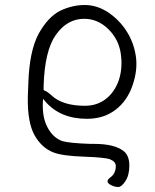

<svg xmlns="http://www.w3.org/2000/svg" viewBox="-20 -501 618 766"><path d="M452 245Q437 245 422 237Q409 230 409 222Q409 215 420 207Q442 191 442 162Q442 144 420 135Q401 127 314 124Q228 121 193 107Q146 89 117 37Q89 -15 91 -115L93 -168Q97 -297 134 -366Q172 -434 220 -458Q268 -481 318 -481Q367 -481 411 -452Q456 -422 485 -376.5Q514 -331 522 -276.5Q530 -222 509 -161Q488 -99 441 -63Q394 -27 327 -27Q220 -27 160 -97L152 -107L151 -94Q148 -32 170 8Q192 49 229 62Q256 70 339 73H355Q440 73 476 104Q496 122 496 160Q496 198 480 222Q465 245 452 245ZM319 -79Q367 -79 402 -106Q437 -133 454 -181Q470 -229 462 -286Q454 -344 412 -385Q370 -426 316 -426Q248 -426 203 -362Q158 -299 154 -157V-145V-142L157 -140Q170 -135 186 -120Q230 -79 319 -79Z"/></svg>

Font: LXGW WenKai TC Light
Style: Regular
Weight: 300
Designer: LXGW / Fontworks Inc.
Foundry: LXGW / Fontworks Inc.
Version: Version 1.330